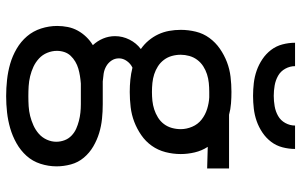

<svg xmlns="http://www.w3.org/2000/svg" viewBox="-202 -578 1003 640"><g transform="rotate(90 300.0 -258.5)"><path d="M301 223Q274 223 246.5 220Q219 217 193 209.5Q167 202 143 188Q119 174 101.5 153.5Q84 133 75.5 106.5Q67 80 67 53Q67 35 70.5 17.5Q74 0 82.5 -15.5Q91 -31 103.5 -44Q116 -57 131 -66Q117 -81 109 -100Q101 -119 101 -140Q101 -165 112.5 -188Q124 -211 144 -226Q128 -237 115.5 -252Q103 -267 95 -284Q87 -301 83.5 -320Q80 -339 80 -359Q80 -384 86 -409Q92 -434 107 -454.5Q122 -475 143 -489.5Q164 -504 187.5 -513Q211 -522 236.5 -525Q262 -528 287 -528Q306 -528 325.5 -526.5Q345 -525 363 -520H542V-447L470 -449Q483 -429 488.5 -405.5Q494 -382 494 -359Q494 -333 487.5 -308Q481 -283 466.5 -262.5Q452 -242 431 -227.5Q410 -213 386.5 -204Q363 -195 337.5 -192Q312 -189 287 -189Q266 -189 246 -191Q226 -193 206 -198Q193 -192 184 -179.5Q175 -167 175 -153Q175 -139 182.5 -128Q190 -117 201.5 -110.5Q213 -104 226 -102Q239 -100 252 -99H328Q352 -99 376.5 -96.5Q401 -94 424 -87Q447 -80 468.5 -67.5Q490 -55 506 -36Q522 -17 528.5 7Q535 31 535 55Q535 82 526.5 108.5Q518 135 500 155Q482 175 458 188.5Q434 202 408 209.5Q382 217 355 220Q328 223 301 223ZM287 -263Q302 -263 316.5 -264.5Q331 -266 345 -270.5Q359 -275 372 -283Q385 -291 394 -303Q403 -315 407 -329.5Q411 -344 411 -359Q411 -378 403 -397Q395 -416 379 -428.5Q363 -441 343.5 -447Q324 -453 305 -454H287Q272 -454 257 -452.5Q242 -451 228 -446.5Q214 -442 201.5 -434Q189 -426 180 -414Q171 -402 167 -387.5Q163 -373 163 -359Q163 -344 167 -329.5Q171 -315 180 -303Q189 -291 201.5 -283Q214 -275 228 -270.5Q242 -266 257 -264.5Q272 -263 287 -263ZM301 149Q318 149 334.5 148Q351 147 367 143Q383 139 398.5 132Q414 125 426.5 114Q439 103 446 87.5Q453 72 453 56Q453 42 448 28.5Q443 15 432.5 5Q422 -5 409.5 -10.5Q397 -16 383.5 -19.5Q370 -23 356 -24.5Q342 -26 328 -26H259Q246 -25 233.5 -23Q221 -21 209 -17.5Q197 -14 186 -7.5Q175 -1 166.5 8Q158 17 154 29Q150 41 150 54Q150 70 156.5 86Q163 102 175.5 113.5Q188 125 203 132Q218 139 234.5 143Q251 147 267.5 148Q284 149 301 149ZM300 -600Q279 -600 257.5 -602.5Q236 -605 216 -612Q196 -619 178 -631Q160 -643 147 -660Q134 -677 128.5 -698Q123 -719 123 -740H201Q201 -723 209.5 -707.5Q218 -692 233 -683.5Q248 -675 265.5 -672Q283 -669 300 -669Q317 -669 334.5 -672Q352 -675 367 -683.5Q382 -692 390.5 -707.5Q399 -723 399 -740H477Q477 -719 471.5 -698Q466 -677 453 -660Q440 -643 422 -631Q404 -619 384 -612Q364 -605 342.5 -602.5Q321 -600 300 -600Z"/></g></svg>

Font: R Plex Mono
Style: Regular
Weight: 400
Monospace: yes
Designer: Belleve Invis
Foundry: Belleve Invis
Version: Version 31.8.0